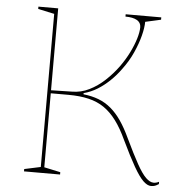

<svg xmlns="http://www.w3.org/2000/svg" viewBox="-52 -757 769 822"><g transform="rotate(5 332.5 -346.5)"><path d="M627 15Q611 15 593 -2.5Q575 -20 551.5 -61Q528 -102 495 -171Q473 -219 448.5 -252Q424 -285 395 -305Q366 -325 328 -334Q290 -343 241 -343H165V-25L235 -10V0H80V-10L150 -25V-683L80 -698V-708H165V-356Q188 -356 210.5 -357Q233 -358 255 -358Q293 -358 328.5 -375.5Q364 -393 395 -422Q426 -451 450 -484Q473 -516 489 -548.5Q505 -581 513.5 -609.5Q522 -638 522 -658Q522 -678 504.5 -688Q487 -698 455 -698V-708H608V-698L541 -683Q541 -658 532 -623Q523 -588 505.5 -549Q488 -510 461 -474Q441 -446 416 -422Q391 -398 363.5 -381Q336 -364 305 -356V-351Q341 -347 370 -336Q399 -325 423.5 -304.5Q448 -284 469 -253.5Q490 -223 510 -180Q542 -113 564 -73.5Q586 -34 603.5 -17Q621 0 637 0Q648 0 660 -6V4Q654 8 648.5 10.5Q643 13 637.5 14Q632 15 627 15Z"/></g></svg>

Font: Kalnia Thin Thin
Style: Regular
Weight: 250
Version: Version 1.105